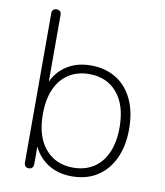

<svg xmlns="http://www.w3.org/2000/svg" viewBox="-81 -778 731 853"><g transform="rotate(10 284.0 -351.5)"><path d="M300 8Q230 8 181.5 -28.5Q133 -65 116 -126H127V-16Q127 -6 121.5 0Q116 6 106 6Q96 6 90.5 0Q85 -6 85 -16V-689Q85 -700 90.5 -705.5Q96 -711 106 -711Q116 -711 121.5 -705.5Q127 -700 127 -689V-358H116Q133 -420 181.5 -456Q230 -492 300 -492Q366 -492 414.5 -461.5Q463 -431 489 -375Q515 -319 515 -242Q515 -166 488.5 -109.5Q462 -53 414 -22.5Q366 8 300 8ZM299 -31Q352 -31 391 -56Q430 -81 451 -128.5Q472 -176 472 -242Q472 -342 425.5 -397.5Q379 -453 299 -453Q246 -453 207 -428Q168 -403 147 -356Q126 -309 126 -242Q126 -142 173 -86.5Q220 -31 299 -31Z"/></g></svg>

Font: Nunito ExtraLight ExtraLight
Style: Regular
Weight: 250
Version: Version 3.602